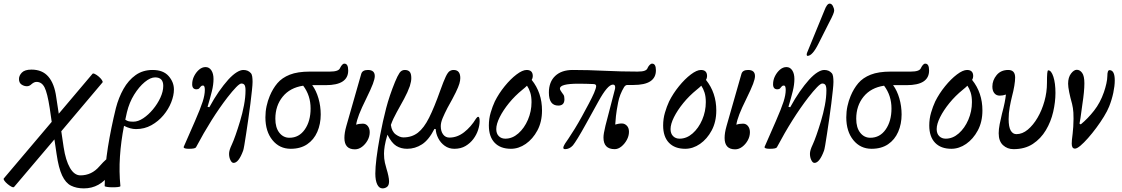

<svg xmlns="http://www.w3.org/2000/svg" viewBox="-63 -812 6207 1062"><path d="M15 222Q11 226 1 221Q-9 216 -20.5 206.5Q-32 197 -38.5 188Q-45 179 -42 175L223 -138L212 -214Q199 -298 183.5 -328.5Q168 -359 139 -359Q126 -359 112 -347Q100 -335 86 -335Q70 -335 56 -344.5Q42 -354 42 -375Q42 -394 58 -410.5Q74 -427 111 -427Q171 -427 204.5 -388Q238 -349 248 -275L262 -183L448 -403Q451 -408 461.5 -403Q472 -398 483 -388.5Q494 -379 500.5 -369.5Q507 -360 504 -356L276 -86L289 2Q300 75 324 116.5Q348 158 382 158Q444 158 487 108Q531 58 545 58Q554 58 557 63Q560 68 560 83Q560 123 538.5 156.5Q517 190 481 210Q445 230 401 230Q360 230 330 215Q300 200 280.5 158.5Q261 117 250 40L238 -41Z M516 217Q517 107 534 1.5Q551 -104 578 -214Q593 -272 620 -320Q647 -368 687 -396.5Q727 -425 781 -425Q840 -425 869.5 -391.5Q899 -358 899 -317Q899 -284 884 -246Q869 -208 841 -174.5Q813 -141 774.5 -119.5Q736 -98 689 -98Q658 -98 623 -116Q606 -30 600.5 54Q595 138 603 217Q603 221 590 222.5Q577 224 560 224Q543 224 529.5 222Q516 220 516 217ZM639 -191Q634 -170 630 -150Q640 -143 649.5 -141Q659 -139 675 -139Q701 -139 729.5 -158Q758 -177 783 -207Q808 -237 824 -271.5Q840 -306 840 -337Q840 -384 795 -384Q769 -384 737.5 -358Q706 -332 679 -288.5Q652 -245 639 -191Z M1229 89Q1219 89 1211.5 73.5Q1204 58 1204 39Q1204 29 1207.5 17Q1211 5 1220 -14Q1228 -31 1240 -65Q1252 -99 1265 -142Q1278 -185 1286.5 -229.5Q1295 -274 1295 -312Q1295 -334 1289.5 -342Q1284 -350 1272 -350Q1263 -350 1243 -329.5Q1223 -309 1195 -273Q1107 -159 1021 3Q1016 11 982 11Q953 11 953 2Q953 0 953.5 -1Q954 -2 955 -4L1015 -141Q1046 -212 1058 -249.5Q1070 -287 1070 -315Q1070 -339 1060 -339Q1052 -339 1048 -334Q1044 -329 1039 -323.5Q1034 -318 1024 -318Q1000 -318 1000 -346Q1000 -370 1011 -391.5Q1022 -413 1038.5 -427Q1055 -441 1074 -441Q1094 -441 1106 -423Q1118 -405 1118 -375Q1118 -344 1109 -307.5Q1100 -271 1085 -221L1095 -219Q1121 -267 1147.5 -305Q1174 -343 1200 -372Q1225 -399 1246 -412Q1267 -425 1283 -425Q1309 -425 1324 -408Q1330 -402 1332 -389Q1334 -376 1334 -359Q1334 -344 1330.5 -311.5Q1327 -279 1322 -238Q1317 -197 1310.5 -153.5Q1304 -110 1298.5 -72.5Q1293 -35 1288.5 -9.5Q1284 16 1282 21Q1257 89 1229 89Z M1545 11Q1483 11 1444 -37Q1405 -85 1405 -163Q1405 -195 1411.5 -225Q1418 -255 1429 -281Q1446 -322 1471.5 -352Q1497 -382 1540 -399Q1583 -416 1651 -416H1762Q1811 -416 1818 -436Q1823 -446 1829 -453Q1835 -460 1842 -460Q1863 -460 1863 -422Q1863 -341 1739 -341H1664Q1686 -311 1698.5 -268Q1711 -225 1711 -179Q1711 -126 1692 -82.5Q1673 -39 1636 -14Q1599 11 1545 11ZM1460 -155Q1460 -106 1482 -78Q1504 -50 1538 -50Q1591 -50 1623 -96Q1655 -142 1655 -212Q1655 -284 1614 -338Q1541 -327 1500.5 -277Q1460 -227 1460 -155Z M1900 14Q1842 14 1842 -49Q1842 -63 1844.5 -79Q1847 -95 1853 -116L1935 -403Q1941 -425 1972 -425Q2010 -425 2010 -391Q2010 -376 1999.5 -348Q1989 -320 1962 -265Q1937 -215 1923.5 -180Q1910 -145 1907 -122Q1921 -128 1944 -128Q1961 -128 1971.5 -114.5Q1982 -101 1982 -81Q1982 -57 1970 -35.5Q1958 -14 1939.5 0Q1921 14 1900 14Z M2053 230Q2034 230 2023.5 208Q2013 186 2013 148Q2013 80 2039 -61Q2055 -145 2073 -214Q2091 -283 2122 -359Q2136 -393 2147 -409Q2158 -425 2176 -425Q2194 -425 2203 -415Q2212 -405 2212 -380Q2212 -370 2210 -360Q2208 -350 2204 -336Q2192 -302 2172 -265Q2152 -228 2131.5 -191.5Q2111 -155 2099 -121Q2104 -84 2126.5 -68Q2149 -52 2168 -52Q2215 -52 2248.5 -78Q2282 -104 2310.5 -161Q2339 -218 2372 -311Q2391 -364 2402.5 -388Q2414 -412 2424 -418.5Q2434 -425 2446 -425Q2483 -425 2483 -380Q2483 -367 2478 -349.5Q2473 -332 2458 -301Q2443 -270 2412 -215Q2396 -184 2385.5 -159Q2375 -134 2375 -114Q2375 -86 2388 -68.5Q2401 -51 2423 -51Q2466 -51 2504 -80.5Q2542 -110 2570 -156Q2577 -166 2582 -166Q2590 -166 2590 -142Q2590 -120 2581.5 -93.5Q2573 -67 2555.5 -43.5Q2538 -20 2512 -4.5Q2486 11 2450 11Q2420 11 2397 -5.5Q2374 -22 2361 -47.5Q2348 -73 2347 -98L2340 -99Q2309 -38 2271 -13.5Q2233 11 2189 11Q2155 11 2129 -5Q2103 -21 2080 -67Q2069 -30 2065 -5Q2061 20 2061 38Q2061 66 2066 88Q2071 110 2075 122Q2081 141 2085 160Q2089 179 2089 191Q2089 213 2078 221.5Q2067 230 2053 230Z M2763 11Q2705 11 2673 -22.5Q2641 -56 2641 -118Q2641 -155 2651 -189Q2661 -223 2674 -251Q2696 -295 2728.5 -335Q2761 -375 2794 -400Q2827 -425 2850 -425Q2884 -425 2884 -391Q2884 -380 2878 -370Q2935 -299 2935 -201Q2935 -138 2909.5 -90.5Q2884 -43 2845 -16Q2806 11 2763 11ZM2682 -98Q2682 -73 2696 -59Q2710 -45 2732 -45Q2771 -45 2804 -74Q2837 -103 2857 -149.5Q2877 -196 2877 -247Q2877 -278 2870 -300Q2863 -322 2852 -338Q2842 -328 2827 -316Q2785 -282 2752.5 -242Q2720 -202 2701 -164Q2682 -126 2682 -98Z M3063 13Q3049 13 3054 -1Q3059 -15 3081 -45Q3096 -67 3116 -99.5Q3136 -132 3156 -168.5Q3176 -205 3194 -239Q3212 -273 3223 -298Q3234 -324 3234.5 -335Q3235 -346 3221 -347Q3200 -348 3178 -348.5Q3156 -349 3135 -349Q3034 -349 3034 -322Q3034 -317 3037.5 -311.5Q3041 -306 3045 -300Q3049 -295 3054 -287.5Q3059 -280 3059 -263Q3059 -228 3025 -228Q2973 -228 2973 -300Q2973 -359 3008 -392Q3043 -425 3105 -425Q3190 -425 3281.5 -420.5Q3373 -416 3464 -416Q3490 -416 3503 -421Q3516 -426 3519 -436Q3523 -445 3530 -452.5Q3537 -460 3544 -460Q3565 -460 3565 -423Q3565 -342 3441 -342H3408Q3401 -342 3397 -339Q3393 -336 3390 -332Q3364 -289 3356 -245Q3347 -199 3344 -170.5Q3341 -142 3340 -123Q3346 -125 3356 -127Q3366 -129 3377 -129Q3392 -129 3404 -117Q3416 -105 3416 -83Q3416 -60 3404 -38Q3392 -16 3374 -1.5Q3356 13 3337 13Q3275 13 3275 -51Q3275 -62 3277.5 -77Q3280 -92 3286 -117L3339 -321Q3343 -344 3327 -344Q3298 -344 3247 -251L3179 -128Q3152 -79 3133.5 -49Q3115 -19 3106 -8Q3096 3 3085 8Q3074 13 3063 13Z M3727 11Q3669 11 3637 -22.5Q3605 -56 3605 -118Q3605 -155 3615 -189Q3625 -223 3638 -251Q3660 -295 3692.5 -335Q3725 -375 3758 -400Q3791 -425 3814 -425Q3848 -425 3848 -391Q3848 -380 3842 -370Q3899 -299 3899 -201Q3899 -138 3873.5 -90.5Q3848 -43 3809 -16Q3770 11 3727 11ZM3646 -98Q3646 -73 3660 -59Q3674 -45 3696 -45Q3735 -45 3768 -74Q3801 -103 3821 -149.5Q3841 -196 3841 -247Q3841 -278 3834 -300Q3827 -322 3816 -338Q3806 -328 3791 -316Q3749 -282 3716.5 -242Q3684 -202 3665 -164Q3646 -126 3646 -98Z M4003 14Q3945 14 3945 -49Q3945 -63 3947.5 -79Q3950 -95 3956 -116L4038 -403Q4044 -425 4075 -425Q4113 -425 4113 -391Q4113 -376 4102.5 -348Q4092 -320 4065 -265Q4040 -215 4026.5 -180Q4013 -145 4010 -122Q4024 -128 4047 -128Q4064 -128 4074.5 -114.5Q4085 -101 4085 -81Q4085 -57 4073 -35.5Q4061 -14 4042.5 0Q4024 14 4003 14Z M4442 89Q4432 89 4424.5 73.5Q4417 58 4417 39Q4417 29 4420.5 17Q4424 5 4433 -14Q4441 -31 4453 -65Q4465 -99 4478 -142Q4491 -185 4499.5 -229.5Q4508 -274 4508 -312Q4508 -334 4502.5 -342Q4497 -350 4485 -350Q4476 -350 4456 -329.5Q4436 -309 4408 -273Q4320 -159 4234 3Q4229 11 4195 11Q4166 11 4166 2Q4166 0 4166.5 -1Q4167 -2 4168 -4L4228 -141Q4259 -212 4271 -249.5Q4283 -287 4283 -315Q4283 -339 4273 -339Q4265 -339 4261 -334Q4257 -329 4252 -323.5Q4247 -318 4237 -318Q4213 -318 4213 -346Q4213 -370 4224 -391.5Q4235 -413 4251.5 -427Q4268 -441 4287 -441Q4307 -441 4319 -423Q4331 -405 4331 -375Q4331 -344 4322 -307.5Q4313 -271 4298 -221L4308 -219Q4334 -267 4360.5 -305Q4387 -343 4413 -372Q4438 -399 4459 -412Q4480 -425 4496 -425Q4522 -425 4537 -408Q4543 -402 4545 -389Q4547 -376 4547 -359Q4547 -344 4543.5 -311.5Q4540 -279 4535 -238Q4530 -197 4523.5 -153.5Q4517 -110 4511.5 -72.5Q4506 -35 4501.5 -9.5Q4497 16 4495 21Q4470 89 4442 89ZM4404 -503Q4399 -503 4399 -510Q4399 -512 4399.5 -514.5Q4400 -517 4401 -520L4497 -754Q4511 -792 4526 -792Q4537 -792 4544 -778.5Q4551 -765 4551 -753Q4551 -747 4545 -732Q4539 -717 4522 -685L4465 -572Q4431 -503 4404 -503Z M4758 11Q4696 11 4657 -37Q4618 -85 4618 -163Q4618 -195 4624.5 -225Q4631 -255 4642 -281Q4659 -322 4684.5 -352Q4710 -382 4753 -399Q4796 -416 4864 -416H4975Q5024 -416 5031 -436Q5036 -446 5042 -453Q5048 -460 5055 -460Q5076 -460 5076 -422Q5076 -341 4952 -341H4877Q4899 -311 4911.5 -268Q4924 -225 4924 -179Q4924 -126 4905 -82.5Q4886 -39 4849 -14Q4812 11 4758 11ZM4673 -155Q4673 -106 4695 -78Q4717 -50 4751 -50Q4804 -50 4836 -96Q4868 -142 4868 -212Q4868 -284 4827 -338Q4754 -327 4713.5 -277Q4673 -227 4673 -155Z M5199 11Q5141 11 5109 -22.5Q5077 -56 5077 -118Q5077 -155 5087 -189Q5097 -223 5110 -251Q5132 -295 5164.5 -335Q5197 -375 5230 -400Q5263 -425 5286 -425Q5320 -425 5320 -391Q5320 -380 5314 -370Q5371 -299 5371 -201Q5371 -138 5345.5 -90.5Q5320 -43 5281 -16Q5242 11 5199 11ZM5118 -98Q5118 -73 5132 -59Q5146 -45 5168 -45Q5207 -45 5240 -74Q5273 -103 5293 -149.5Q5313 -196 5313 -247Q5313 -278 5306 -300Q5299 -322 5288 -338Q5278 -328 5263 -316Q5221 -282 5188.5 -242Q5156 -202 5137 -164Q5118 -126 5118 -98Z M5543 13Q5509 13 5485 -9Q5461 -31 5461 -75Q5461 -97 5466.5 -125.5Q5472 -154 5479 -182Q5489 -219 5494 -244.5Q5499 -270 5501 -289Q5484 -283 5467 -283Q5448 -283 5437 -296.5Q5426 -310 5426 -333Q5426 -368 5449.5 -396.5Q5473 -425 5514 -425Q5552 -425 5552 -383Q5552 -365 5547.5 -337.5Q5543 -310 5534 -276Q5528 -252 5522 -219.5Q5516 -187 5516 -153Q5516 -110 5527.5 -90Q5539 -70 5559 -70Q5592 -70 5622 -95Q5652 -120 5676 -161Q5700 -202 5714 -252Q5728 -302 5728 -353Q5728 -390 5729.5 -406.5Q5731 -423 5735 -423Q5752 -423 5763.5 -387.5Q5775 -352 5775 -298Q5775 -248 5762.5 -193.5Q5750 -139 5722 -92Q5694 -45 5650 -16Q5606 13 5543 13Z M5883 10Q5865 10 5865 -17Q5865 -26 5866 -38Q5867 -50 5870 -72Q5872 -87 5873.5 -111.5Q5875 -136 5875 -155Q5875 -195 5871.5 -214Q5868 -233 5867 -237Q5857 -272 5851 -302Q5845 -332 5845 -349Q5845 -384 5861 -405Q5877 -426 5893 -426Q5910 -426 5922.5 -409Q5935 -392 5935 -351Q5935 -307 5924 -236Q5917 -184 5913.5 -159.5Q5910 -135 5908 -128L5915 -124Q5954 -156 5988.5 -200Q6023 -244 6043 -302Q6051 -325 6056.5 -349.5Q6062 -374 6062 -391Q6062 -424 6074 -424Q6103 -424 6103 -367Q6103 -337 6095 -299Q6087 -261 6072 -223Q6062 -198 6043 -167Q6024 -136 6001 -105Q5978 -74 5955 -48Q5932 -22 5913 -6Q5894 10 5883 10Z"/></svg>

Font: Junicode
Style: Italic
Weight: 400
Italic angle: -11°
Designer: Peter S. Baker
Version: Version 2.100; ttfautohint (v1.8.4)